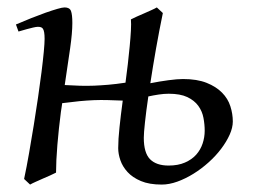

<svg xmlns="http://www.w3.org/2000/svg" viewBox="-20 -477 681 517"><path d="M434.1 -31.2Q459.5 -31.2 478 -39.3Q496.6 -47.4 508.3 -60.5Q520 -73.7 525.6 -90.6Q531.2 -107.4 531.2 -125Q531.2 -142.1 527.8 -159.9Q524.4 -177.7 513.9 -192.1Q503.4 -206.5 484.4 -215.6Q465.3 -224.6 434.1 -224.6Q421.4 -224.6 407 -222.4Q392.6 -220.2 379.4 -217.3Q373.5 -177.2 370.4 -147.9Q367.2 -118.7 367.2 -106Q367.2 -65.4 384 -48.3Q400.9 -31.2 434.1 -31.2ZM144 -175.8Q141.1 -153.8 138.7 -131.1Q136.2 -108.4 134.5 -86.9Q132.8 -65.4 131.8 -46.1Q130.9 -26.9 130.9 -12.2Q124.5 -8.8 115 -4.6Q105.5 -0.5 95.5 3.9Q85.4 8.3 76.2 12.5Q66.9 16.6 61 20L44.9 4.9Q51.8 -27.3 58.3 -64.9Q64.9 -102.5 71 -140.4Q77.1 -178.2 82.5 -215.1Q87.9 -252 91.8 -283Q95.7 -314 97.9 -337.4Q100.1 -360.8 100.1 -372.1Q100.1 -383.3 98.9 -389.9Q97.7 -396.5 95.5 -399.7Q93.3 -402.8 89.8 -403.8Q86.4 -404.8 82 -404.8Q77.6 -404.8 69.1 -402.8Q60.5 -400.9 51.8 -398.4Q41.5 -395.5 29.8 -392.1L22.9 -411.1Q43.5 -419.9 64.2 -428.2Q85 -436.5 103 -442.9Q121.1 -449.2 134.5 -453.1Q147.9 -457 153.8 -457Q167.5 -457 171.1 -447.5Q174.8 -438 174.8 -415Q174.8 -388.7 168.9 -347.2Q163.1 -305.7 154.3 -248Q177.2 -246.6 196 -246.1Q214.8 -245.6 233.4 -246.3Q252 -247.1 272 -248.8Q292 -250.5 317.9 -254.4Q321.3 -278.8 324.2 -304.4Q327.1 -330.1 329.3 -353Q331.5 -376 332.5 -394.8Q333.5 -413.6 332.5 -424.8Q338.9 -428.2 348.4 -432.4Q357.9 -436.5 367.9 -440.9Q377.9 -445.3 387.2 -449.5Q396.5 -453.6 402.3 -457L418.5 -441.9Q408.7 -394.5 400.1 -345.9Q391.6 -297.4 384.8 -252.9Q409.7 -257.8 433.6 -261Q457.5 -264.2 472.7 -264.2Q510.7 -264.2 536.4 -253.9Q562 -243.7 577.9 -227.5Q593.8 -211.4 600.3 -190.9Q606.9 -170.4 606.9 -149.9Q606.9 -133.3 598.4 -114.3Q589.8 -95.2 575.4 -76.2Q561 -57.1 541.7 -39.8Q522.5 -22.5 501.2 -9.3Q480 3.9 457.8 12Q435.5 20 415.5 20Q381.8 20 359.4 10.5Q336.9 1 323.5 -13.7Q310.1 -28.3 304.2 -45.4Q298.3 -62.5 298.3 -78.1Q298.3 -101.6 301.8 -134.3Q305.2 -167 310.5 -206.1Q288.1 -207 269.8 -207.5Q251.5 -208 232.9 -207.3Q214.4 -206.5 194.1 -204.6Q173.8 -202.6 147.5 -199.2Q146.5 -193.4 145.8 -187.5Q145 -181.6 144 -175.8Z"/></svg>

Font: Gentium Plus
Style: Italic
Weight: 400
Italic angle: -8°
Designer: J. Victor Gaultney, Annie Olsen, Iska Routamaa
Foundry: SIL International
Version: Version 1.510